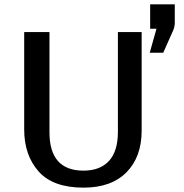

<svg xmlns="http://www.w3.org/2000/svg" viewBox="-20 -842 843 881"><path d="M91 -248V-695H207V-235Q207 -59 363 -59Q439 -59 480 -103.5Q521 -148 521 -237V-695H630V-243Q630 -122 560.5 -51.5Q491 19 363 19Q223 19 157 -55.5Q91 -130 91 -248ZM669 -710V-822H782V-735Q781 -715 773 -699Q764 -679 729 -600H667L698 -710Z"/></svg>

Font: Coval
Style: Medium
Weight: 500
Foundry: Context Ltd
Version: Version 001.000